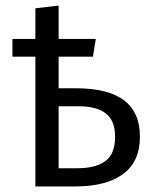

<svg xmlns="http://www.w3.org/2000/svg" viewBox="-20 -674 561 694"><path d="M252.9 -355Q371.1 -355 428.5 -311.3Q485.8 -267.6 485.8 -180.2Q485.8 -89.8 424.8 -44.9Q363.8 0 251 0H107.9V-469.2H24.9V-533.2H107.9V-644L191.9 -653.8V-533.2H326.2L315.9 -469.2H191.9V-355ZM259.8 -65.9Q324.7 -65.9 360.4 -91.3Q396 -116.7 396 -180.2Q396 -237.3 362.8 -263.7Q329.6 -290 261.2 -290H191.9V-65.9Z"/></svg>

Font: Fira Sans Book
Style: Regular
Weight: 350
Designer: Carrois Corporate & Edenspiekermann AG
Foundry: Carrois Corporate GbR & Edenspiekermann AG
Version: Version 4.203;PS 004.203;hotconv 1.0.88;makeotf.lib2.5.64775